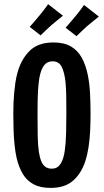

<svg xmlns="http://www.w3.org/2000/svg" viewBox="-20 -913 507 938"><path d="M226.8 5Q177 5 144 -12.7Q111 -30.4 91.4 -63.3Q71.8 -96.2 61.2 -141Q54.6 -171 51.1 -205.1Q47.6 -239.2 46.3 -277.8Q45 -316.4 45 -357Q45 -383.8 46 -409.7Q47 -435.6 49.3 -460.4Q51.6 -485.2 55.1 -508.7Q58.6 -532.2 64.2 -553.6Q81.8 -621.2 123.5 -663.4Q165.2 -705.6 241.2 -705.6Q293.8 -705.6 327.2 -685.7Q360.6 -665.8 380 -630Q399.4 -594.2 409 -546.4Q417.4 -505.2 419.9 -456.3Q422.4 -407.4 422.4 -355.6Q422.4 -311.6 420.2 -270.1Q418 -228.6 412.2 -191.6Q406.4 -154.6 395.8 -122.6Q376.2 -64.6 336.4 -29.8Q296.6 5 226.8 5ZM232.8 -89Q251.6 -89 263.7 -98.9Q275.8 -108.8 284.1 -128.5Q292.4 -148.2 296.4 -176.8Q301.6 -213 302.9 -261.1Q304.2 -309.2 304.2 -359.4Q304.2 -401.6 303.6 -441.2Q303 -480.8 300.2 -510.4Q294.6 -561.6 280.9 -587.5Q267.2 -613.4 237 -613.4Q206.2 -613.4 190.2 -586.2Q174.2 -559 169 -508.4Q167.2 -492.2 165.9 -472.9Q164.6 -453.6 164.2 -432.7Q163.8 -411.8 163.6 -389.6Q163.4 -367.4 163.4 -345.6Q163.4 -295.8 164.2 -250.1Q165 -204.4 169.8 -171.4Q174 -144.2 181.6 -125.6Q189.2 -107 201.7 -98Q214.2 -89 232.8 -89ZM178.4 -740.2 125.2 -781.6Q124.6 -781 131.6 -789Q138.6 -797 150 -810.2Q161.4 -823.4 172.6 -837Q182.6 -848.8 192.6 -861.9Q202.6 -875 209.1 -884.2Q215.6 -893.4 215 -892.8L287.6 -836Q288.2 -836.6 278.8 -829.1Q269.4 -821.6 256.4 -811Q243.4 -800.4 232.2 -791Q222 -782.2 208.9 -769.7Q195.8 -757.2 186.8 -748.4Q177.8 -739.6 178.4 -740.2ZM353.8 -736.2 300.6 -777.6Q300 -777 307 -785Q314 -793 325.4 -806.2Q336.8 -819.4 348 -833Q358 -844.8 368 -857.9Q378 -871 384.5 -880.2Q391 -889.4 390.4 -888.8L463 -832Q463.6 -832.6 454.2 -825.1Q444.8 -817.6 432.1 -807Q419.4 -796.4 407.6 -787Q397.4 -778.2 384.3 -765.7Q371.2 -753.2 362.2 -744.4Q353.2 -735.6 353.8 -736.2Z"/></svg>

Font: Truculenta
Style: Regular
Weight: 400
Designer: Ivan Castro, Eva Sanz & Omnibus-Type Team
Foundry: Omnibus-Type
Version: Version 1.002